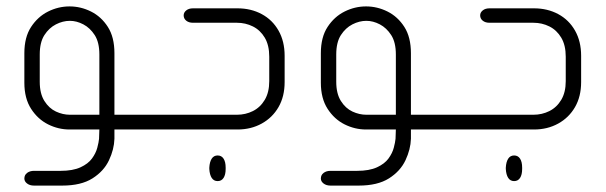

<svg xmlns="http://www.w3.org/2000/svg" viewBox="-20 -404 1890 599"><path d="M458 0H337V29Q336 62 320 96Q304 130 268.5 152.5Q233 175 174 175H86Q73 175 64.5 168.5Q56 162 56 153Q56 142 64.5 135.5Q73 129 86 129H169Q207 129 231 118Q255 107 267 90.5Q279 74 283.5 57Q288 40 289 29L290 0H197Q162 0 130 -16Q98 -32 77 -64.5Q56 -97 56 -146V-238Q56 -288 77 -320Q98 -352 130 -368Q162 -384 197 -384Q232 -384 264 -368Q296 -352 316.5 -320Q337 -288 337 -238V-46H458ZM290 -46V-234Q290 -272 275.5 -294.5Q261 -317 240 -328Q219 -339 198 -339Q176 -339 154.5 -328Q133 -317 118.5 -294.5Q104 -272 104 -234V-149Q104 -112 118.5 -89Q133 -66 154.5 -56Q176 -46 198 -46Z M447 0V-46H719Q746 -46 769 -57.5Q792 -69 806 -92.5Q820 -116 820 -151V-227Q820 -263 806 -286.5Q792 -310 769 -321.5Q746 -333 719 -333H582Q569 -333 561 -339.5Q553 -346 553 -356Q553 -365 561 -371.5Q569 -378 582 -378H721Q763 -378 796.5 -360Q830 -342 849 -308.5Q868 -275 868 -230V-148Q868 -103 849 -70Q830 -37 796.5 -18.5Q763 0 721 0ZM659 161Q647 161 640.5 151Q634 141 633 123V119Q634 101 640.5 91Q647 81 659 81Q671 81 677.5 91Q684 101 684 119V123Q684 141 677.5 151Q671 161 659 161Z M1383 0H1262V29Q1261 62 1245 96Q1229 130 1193.5 152.5Q1158 175 1099 175H1011Q998 175 989.5 168.5Q981 162 981 153Q981 142 989.5 135.5Q998 129 1011 129H1094Q1132 129 1156 118Q1180 107 1192 90.5Q1204 74 1208.5 57Q1213 40 1214 29L1215 0H1122Q1087 0 1055 -16Q1023 -32 1002 -64.5Q981 -97 981 -146V-238Q981 -288 1002 -320Q1023 -352 1055 -368Q1087 -384 1122 -384Q1157 -384 1189 -368Q1221 -352 1241.5 -320Q1262 -288 1262 -238V-46H1383ZM1215 -46V-234Q1215 -272 1200.5 -294.5Q1186 -317 1165 -328Q1144 -339 1123 -339Q1101 -339 1079.5 -328Q1058 -317 1043.5 -294.5Q1029 -272 1029 -234V-149Q1029 -112 1043.5 -89Q1058 -66 1079.5 -56Q1101 -46 1123 -46Z M1372 0V-46H1644Q1671 -46 1694 -57.5Q1717 -69 1731 -92.5Q1745 -116 1745 -151V-227Q1745 -263 1731 -286.5Q1717 -310 1694 -321.5Q1671 -333 1644 -333H1507Q1494 -333 1486 -339.5Q1478 -346 1478 -356Q1478 -365 1486 -371.5Q1494 -378 1507 -378H1646Q1688 -378 1721.5 -360Q1755 -342 1774 -308.5Q1793 -275 1793 -230V-148Q1793 -103 1774 -70Q1755 -37 1721.5 -18.5Q1688 0 1646 0ZM1584 161Q1572 161 1565.5 151Q1559 141 1558 123V119Q1559 101 1565.5 91Q1572 81 1584 81Q1596 81 1602.5 91Q1609 101 1609 119V123Q1609 141 1602.5 151Q1596 161 1584 161Z"/></svg>

Font: Beiruti Light
Style: Regular
Weight: 300
Designer: Arlette Boutros
Foundry: Boutros
Version: Version 1.41